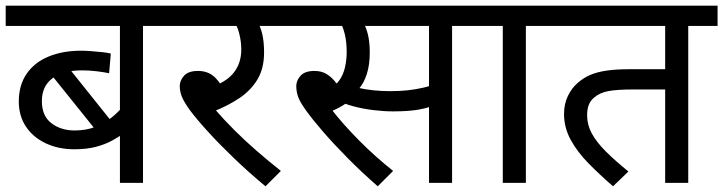

<svg xmlns="http://www.w3.org/2000/svg" viewBox="-20 -642 2539 674"><path d="M585 -551H482V0H401V-201L416 -175Q398 -162 373.5 -148.5Q349 -135 316.5 -126.5Q284 -118 241 -118Q185 -118 140.5 -139Q96 -160 71 -197.5Q46 -235 46 -286Q46 -343 73.5 -383Q101 -423 150.5 -443.5Q200 -464 265 -464Q279 -464 299 -462.5Q319 -461 338.5 -459Q358 -457 369 -454L363 -385Q343 -389 318 -392Q293 -395 268 -395Q202 -395 164.5 -367.5Q127 -340 127 -287Q127 -235 160.5 -209.5Q194 -184 242 -184Q283 -184 315.5 -197Q348 -210 372.5 -230Q397 -250 414 -271L401 -220V-551H0V-622H585ZM205 -424 377 -209 331 -167 143 -401Z M855 -551 883 -566Q894 -550 900.5 -523Q907 -496 907 -458Q907 -402 884 -363.5Q861 -325 821 -298Q781 -271 730 -251L734 -259Q764 -224 801.5 -186.5Q839 -149 881 -112.5Q923 -76 966 -42L912 12Q853 -37 801 -87Q749 -137 709 -181Q669 -225 646 -256Q624 -287 617.5 -305Q611 -323 611 -340Q611 -359 626 -376Q641 -393 675 -393Q713 -393 737 -368Q761 -343 780 -300L718 -335Q775 -354 801 -387.5Q827 -421 827 -468Q827 -497 819.5 -525.5Q812 -554 801 -565L846 -551H571V-622H995V-551Z M1225 -551 1253 -566Q1264 -550 1271 -523Q1278 -496 1278 -458Q1278 -414 1267.5 -381.5Q1257 -349 1238 -328L1237 -319Q1219 -296 1194.5 -279Q1170 -262 1139 -250L1143 -259Q1184 -206 1240.5 -149Q1297 -92 1360 -42L1306 12Q1250 -37 1200.5 -87Q1151 -137 1113 -181Q1075 -225 1053 -256Q1031 -287 1025.5 -305Q1020 -323 1020 -340Q1020 -359 1035 -376Q1050 -393 1084 -393Q1109 -393 1127.5 -381.5Q1146 -370 1161 -349.5Q1176 -329 1189 -300L1128 -331Q1156 -339 1170.5 -359Q1185 -379 1191 -405.5Q1197 -432 1197 -458Q1197 -496 1190 -523.5Q1183 -551 1174 -564L1217 -551H980V-622H1397V-551ZM1567 -551V0H1486V-551H1376V-622H1671V-551ZM1349 -322Q1383 -322 1411 -325Q1439 -328 1467 -334.5Q1495 -341 1527 -353V-280Q1484 -263 1448.5 -257Q1413 -251 1360 -251Q1327 -251 1290.5 -255.5Q1254 -260 1222 -268.5Q1190 -277 1170 -287L1190 -347Q1210 -340 1236 -334Q1262 -328 1291 -325Q1320 -322 1349 -322Z M1826 -551V0H1745V-551H1656V-622H1929V-551Z M2396 -551V0H2315V-328H2206Q2145 -328 2114.5 -322Q2084 -316 2065 -299Q2053 -289 2047 -274Q2041 -259 2041 -237Q2041 -204 2057.5 -173.5Q2074 -143 2106.5 -110.5Q2139 -78 2186 -40L2132 12Q2086 -28 2046.5 -68Q2007 -108 1983.5 -151Q1960 -194 1960 -242Q1960 -277 1973.5 -305Q1987 -333 2008 -351Q2027 -368 2051 -378.5Q2075 -389 2108.5 -394Q2142 -399 2187 -399H2315V-551H1915V-622H2499V-551Z"/></svg>

Font: Noto Sans Devanagari
Style: Regular
Weight: 400
Designer: Jelle Bosma - Monotype Design Team
Foundry: Monotype Imaging Inc.
Version: Version 2.003